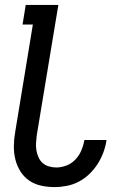

<svg xmlns="http://www.w3.org/2000/svg" viewBox="-20 -755 540 783"><path d="M202 8Q174 8 147 2Q120 -4 98.5 -19Q77 -34 63 -56.5Q49 -79 42.5 -105.5Q36 -132 36.5 -160.5Q37 -189 42 -217L114 -655H72L85 -735H218L130 -204Q128 -188 127 -172.5Q126 -157 128.5 -142Q131 -127 137 -113.5Q143 -100 153.5 -90.5Q164 -81 179 -76.5Q194 -72 210 -72Q230 -72 251 -80Q272 -88 287.5 -104.5Q303 -121 311.5 -141Q320 -161 324 -182V-184H414V-181Q410 -156 401 -132Q392 -108 377.5 -85.5Q363 -63 343.5 -44.5Q324 -26 301 -14Q278 -2 252.5 3Q227 8 202 8Z"/></svg>

Font: Iosevka Medium Oblique
Style: Regular
Weight: 500
Italic angle: -9°
Monospace: yes
Designer: Belleve Invis
Foundry: Belleve Invis
Version: Version 32.5.0; ttfautohint (v1.8.4)